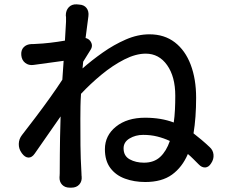

<svg xmlns="http://www.w3.org/2000/svg" viewBox="-20 -820 1040 884"><path d="M284 -720Q284 -740 284 -741Q284 -742 283 -749Q283 -772 296.5 -786.5Q310 -801 333 -800L344 -799Q367 -798 378.5 -783Q390 -768 387 -745L374 -645Q387 -642 395 -632Q411 -611 396 -589L363 -536L360 -505Q402 -542 453 -578Q504 -614 559 -638Q614 -662 668 -662Q737 -662 785 -625Q833 -588 858 -522Q883 -456 883 -370Q883 -325 880 -283.5Q877 -242 871 -206Q889 -192 907.5 -176.5Q926 -161 945 -143Q961 -129 963 -108Q965 -87 952 -68Q941 -50 925 -49Q909 -48 894 -64Q881 -77 869 -89Q857 -101 845 -111Q819 -50 772 -16Q725 18 649 18Q598 18 555.5 2.5Q513 -13 488 -46.5Q463 -80 463 -133Q463 -196 514 -237Q565 -278 648 -278Q722 -278 780 -256Q784 -284 785.5 -315Q787 -346 787 -379Q787 -467 749.5 -520Q712 -573 651 -573Q605 -573 552 -546Q499 -519 447.5 -476.5Q396 -434 353 -388Q351 -359 350.5 -330Q350 -301 350 -273Q350 -208 350.5 -150Q351 -92 355 -24Q356 -11 355.5 -11Q355 -11 356 -7Q358 15 345 29.5Q332 44 309 44H301Q279 44 266 30.5Q253 17 254 -5Q254 -10 254.5 -10Q255 -10 255 -22Q255 -69 255.5 -107.5Q256 -146 256.5 -187.5Q257 -229 259 -284L140 -113Q127 -94 111 -94.5Q95 -95 81 -114L79 -117Q66 -135 66.5 -157.5Q67 -180 81 -198Q109 -234 143.5 -279.5Q178 -325 210.5 -370.5Q243 -416 267 -453L273 -540L134 -521Q112 -518 96 -530.5Q80 -543 78 -566Q76 -589 89 -602.5Q102 -616 124 -617Q128 -617 127.5 -617Q127 -617 130.5 -617Q134 -617 148 -618Q175 -619 210 -623Q245 -627 279 -633ZM762 -171Q734 -184 704 -191.5Q674 -199 639 -199Q604 -199 576.5 -182.5Q549 -166 549 -137Q549 -102 577 -86.5Q605 -71 643 -71Q689 -71 717.5 -97.5Q746 -124 762 -171Z"/></svg>

Font: Chiron GoRound TC M
Style: Regular
Weight: 500
Designer: Ryoko NISHIZUKA 西塚涼子 (kana, bopomofo & ideographs); Paul D. Hunt (Latin, Greek & Cyrillic); Sandoll Communications 산돌커뮤니
Foundry: Adobe
Version: Version 1.000;hotconv 1.1.1;makeotfexe 2.6.0